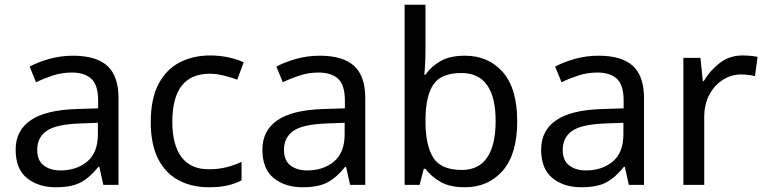

<svg xmlns="http://www.w3.org/2000/svg" viewBox="-20 -780 3231 810"><path d="M288 -545Q386 -545 433 -502Q480 -459 480 -365V0H416L399 -76H395Q360 -32 321.5 -11Q283 10 215 10Q142 10 94 -28.5Q46 -67 46 -149Q46 -229 109 -272.5Q172 -316 303 -320L394 -323V-355Q394 -422 365 -448Q336 -474 283 -474Q241 -474 203 -461.5Q165 -449 132 -433L105 -499Q140 -518 188 -531.5Q236 -545 288 -545ZM314 -259Q214 -255 175.5 -227Q137 -199 137 -148Q137 -103 164.5 -82Q192 -61 235 -61Q303 -61 348 -98.5Q393 -136 393 -214V-262Z M861 10Q790 10 734.5 -19Q679 -48 647.5 -109Q616 -170 616 -265Q616 -364 649 -426Q682 -488 738.5 -517Q795 -546 867 -546Q908 -546 946 -537.5Q984 -529 1008 -517L981 -444Q957 -453 925 -461Q893 -469 865 -469Q707 -469 707 -266Q707 -169 745.5 -117.5Q784 -66 860 -66Q904 -66 937.5 -75Q971 -84 999 -97V-19Q972 -5 939.5 2.5Q907 10 861 10Z M1329 -545Q1427 -545 1474 -502Q1521 -459 1521 -365V0H1457L1440 -76H1436Q1401 -32 1362.5 -11Q1324 10 1256 10Q1183 10 1135 -28.5Q1087 -67 1087 -149Q1087 -229 1150 -272.5Q1213 -316 1344 -320L1435 -323V-355Q1435 -422 1406 -448Q1377 -474 1324 -474Q1282 -474 1244 -461.5Q1206 -449 1173 -433L1146 -499Q1181 -518 1229 -531.5Q1277 -545 1329 -545ZM1355 -259Q1255 -255 1216.5 -227Q1178 -199 1178 -148Q1178 -103 1205.5 -82Q1233 -61 1276 -61Q1344 -61 1389 -98.5Q1434 -136 1434 -214V-262Z M1775 -575Q1775 -541 1773.5 -511.5Q1772 -482 1770 -465H1775Q1798 -499 1838 -522Q1878 -545 1941 -545Q2041 -545 2101.5 -475.5Q2162 -406 2162 -268Q2162 -130 2101 -60Q2040 10 1941 10Q1878 10 1838 -13Q1798 -36 1775 -68H1768L1750 0H1687V-760H1775ZM1926 -472Q1841 -472 1808 -423Q1775 -374 1775 -271V-267Q1775 -168 1807.5 -115.5Q1840 -63 1928 -63Q2000 -63 2035.5 -116Q2071 -169 2071 -269Q2071 -472 1926 -472Z M2505 -545Q2603 -545 2650 -502Q2697 -459 2697 -365V0H2633L2616 -76H2612Q2577 -32 2538.5 -11Q2500 10 2432 10Q2359 10 2311 -28.5Q2263 -67 2263 -149Q2263 -229 2326 -272.5Q2389 -316 2520 -320L2611 -323V-355Q2611 -422 2582 -448Q2553 -474 2500 -474Q2458 -474 2420 -461.5Q2382 -449 2349 -433L2322 -499Q2357 -518 2405 -531.5Q2453 -545 2505 -545ZM2531 -259Q2431 -255 2392.5 -227Q2354 -199 2354 -148Q2354 -103 2381.5 -82Q2409 -61 2452 -61Q2520 -61 2565 -98.5Q2610 -136 2610 -214V-262Z M3113 -546Q3128 -546 3145.5 -544.5Q3163 -543 3176 -540L3165 -459Q3152 -462 3136.5 -464Q3121 -466 3107 -466Q3066 -466 3030 -443.5Q2994 -421 2972.5 -380.5Q2951 -340 2951 -286V0H2863V-536H2935L2945 -438H2949Q2975 -482 3016 -514Q3057 -546 3113 -546Z"/></svg>

Font: Noto Sans Tifinagh Adrar
Style: Regular
Weight: 400
Designer: JamraPatel
Foundry: JamraPatel LLC
Version: Version 2.006; ttfautohint (v1.8.4.7-5d5b)